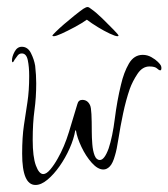

<svg xmlns="http://www.w3.org/2000/svg" viewBox="-20 -503 479 546"><path d="M81 23Q43 23 43 -66Q43 -113 48 -146.5Q53 -180 58 -212.5Q63 -245 63 -287Q63 -313 59 -332Q55 -351 42 -351Q35 -351 30.5 -345.5Q26 -340 22 -334Q18 -326 16 -326Q14 -326 14 -331Q14 -342 21.5 -356Q29 -370 42 -370Q59 -370 68 -352Q77 -334 80 -316Q83 -289 83 -266Q83 -226 78 -189.5Q73 -153 73 -105Q73 -57 82 -32.5Q91 -8 103 -8Q112 -8 123 -21Q134 -34 144 -52Q163 -85 176 -127.5Q189 -170 200 -207Q203 -219 214 -219Q229 -219 236 -204Q239 -198 240 -178.5Q241 -159 241 -128Q241 -112 242.5 -93Q244 -74 249 -61Q254 -48 264 -48Q277 -48 289 -81Q300 -114 306.5 -165.5Q313 -217 324 -262Q332 -297 346.5 -322Q361 -347 386 -347Q399 -347 410.5 -340.5Q422 -334 429 -327Q436 -320 437.5 -316.5Q439 -313 439 -310Q439 -303 436 -303Q432 -303 427 -308Q421 -314 405 -314Q385 -314 371 -293Q357 -272 349 -250Q338 -218 330 -180Q322 -142 317 -109.5Q312 -77 307 -61Q301 -39 292.5 -30Q284 -21 274 -21Q258 -21 241 -40Q224 -59 211.5 -85.5Q199 -112 196 -132H194Q190 -108 178 -81Q166 -54 149.5 -30.5Q133 -7 115 8Q97 23 81 23ZM133 -400Q129 -400 129 -402Q129 -403 138.5 -412.5Q148 -422 162.5 -434.5Q177 -447 192 -459Q207 -471 217 -478Q225 -483 229 -483Q233 -483 240 -477Q253 -468 271 -450.5Q289 -433 303 -418.5Q317 -404 317 -402Q317 -400 314 -400Q308 -400 292 -407.5Q276 -415 258 -426Q240 -437 227 -447Q213 -437 192.5 -426Q172 -415 155.5 -407.5Q139 -400 133 -400Z"/></svg>

Font: Inspiration
Style: Regular
Weight: 400
Designer: Robert E. Leuschke
Foundry: Robert E. Leuschke
Version: Version 2.010; ttfautohint (v1.8.3)